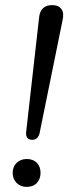

<svg xmlns="http://www.w3.org/2000/svg" viewBox="-20 -732 269 756"><path d="M107.2 -181.5Q94.6 -181.5 88 -188.8Q81.5 -196.2 82.9 -211.6L134.1 -664.4Q136.6 -688.1 149.7 -700Q162.8 -711.9 185.6 -711.9Q209.9 -711.9 221.3 -696.9Q232.7 -681.9 226.9 -655.2L135.8 -207.3Q133.4 -196.2 126.1 -188.8Q118.9 -181.5 107.2 -181.5ZM85.3 3.9Q60.8 3.9 45.4 -11.8Q29.9 -27.5 29.9 -51.4Q29.9 -75.5 45.4 -90.7Q60.8 -105.9 85.3 -105.9Q110.7 -105.9 125.2 -90.7Q139.7 -75.5 139.7 -51.4Q139.7 -27.5 125.2 -11.8Q110.7 3.9 85.3 3.9Z"/></svg>

Font: Nunito Variable Extra Light
Style: Italic
Weight: 200
Italic angle: -9°
Designer: Vernon Adams
Foundry: Vernon Adams
Version: Version 3.602